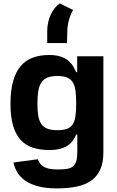

<svg xmlns="http://www.w3.org/2000/svg" viewBox="-20 -868 673 1101"><path d="M40.1 -273.8Q40.1 -350.1 55.4 -403.2Q70.7 -456.3 99.1 -489.5Q127.5 -522.7 168.5 -537.6Q209.5 -552.6 261 -552.6Q301.8 -552.6 328.5 -543.3Q355.1 -534.1 372.2 -519.7Q389.2 -505.3 399.3 -487.9Q409.4 -470.5 416.9 -453.8H422.6V-545.5H572.8V5.3Q572.8 62.9 555.6 102.5Q538.4 142 504.6 166.5Q470.9 191.1 421 201.7Q371.1 212.4 306.1 212.4Q244.3 212.4 200.1 200.8Q155.9 189.3 126.4 169Q96.9 148.8 80.3 121.8Q63.6 94.8 56.8 63.9L196.7 45.1Q201.3 56.1 207.7 66.6Q214.1 77.1 226.2 85.4Q238.3 93.8 258.2 98.7Q278.1 103.7 309.7 103.7Q340.9 103.7 362.6 100.5Q384.2 97.3 397.7 86.8Q411.2 76.3 417.3 56.5Q423.3 36.6 423.3 3.2V-96.6H416.9Q409.4 -79.5 399 -63.6Q388.5 -47.6 370.9 -35.2Q353.3 -22.7 327.1 -15.3Q300.8 -7.8 261.4 -7.8Q208.8 -7.8 167.6 -21.3Q126.4 -34.8 98 -66.1Q69.6 -97.3 54.9 -148.3Q40.1 -199.2 40.1 -273.8ZM309.3 -121.4Q343.4 -121.4 364.3 -129.3Q385.3 -137.1 397 -155.2Q408.7 -173.3 412.8 -202.6Q416.9 -231.9 416.9 -274.5Q416.9 -317.1 413 -346.9Q409.1 -376.8 397.4 -395.8Q385.7 -414.8 364.5 -423.5Q343.4 -432.2 309.3 -432.2Q274.5 -432.2 252.3 -423.1Q230.1 -414.1 217.3 -394.9Q204.5 -375.7 199.6 -345.9Q194.6 -316.1 194.6 -274.5Q194.6 -232.6 199.6 -203.5Q204.5 -174.4 217.5 -156.1Q230.5 -137.8 252.7 -129.6Q274.9 -121.4 309.3 -121.4ZM250.7 -621.1V-688.9Q250.7 -716.6 256.4 -741.1Q262.1 -765.6 271.8 -786.2Q281.6 -806.8 294.7 -822.6Q307.9 -838.4 323.2 -848.4L399.1 -810.4Q392.8 -800.1 386.9 -786.6Q381 -773.1 376.2 -756.7Q371.4 -740.4 368.6 -721.9Q365.8 -703.5 365.8 -682.9L364.3 -621.1Z"/></svg>

Font: Cannonade
Style: Bold
Weight: 700
Designer: Rasmus Andersson
Foundry: rsms
Version: Version 3.012;git-f93a4a705